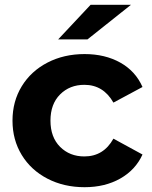

<svg xmlns="http://www.w3.org/2000/svg" viewBox="-20 -771 631 799"><path d="M32 -269Q32 -349 70.5 -412Q109 -475 177.5 -510.5Q246 -546 332 -546Q417 -546 480.5 -510.5Q544 -475 573 -409L452 -344Q410 -418 331 -418Q270 -418 230 -378Q190 -338 190 -269Q190 -200 230 -160Q270 -120 331 -120Q411 -120 452 -194L573 -128Q544 -64 480.5 -28Q417 8 332 8Q246 8 177.5 -27.5Q109 -63 70.5 -126Q32 -189 32 -269ZM357 -751H525L344 -607H222Z"/></svg>

Font: mBank
Style: Bold
Weight: 700
Designer: Julieta Ulanovsky
Foundry: Julieta Ulanovsky
Version: Version 7.200